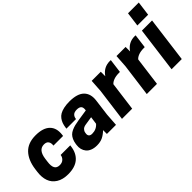

<svg xmlns="http://www.w3.org/2000/svg" viewBox="4 -1432 2106 2106"><g transform="rotate(-45 1056.5 -379.5)"><path d="M175.8 -284.2 170.9 -246.1Q162.1 -184.6 178.7 -153.8Q195.3 -123 240.2 -123Q276.4 -123 298.8 -143.8Q321.3 -164.6 325.2 -195.8H474.1L472.2 -181.2Q460 -87.4 400.9 -37.1Q341.8 13.2 234.9 13.2Q151.9 13.2 97.9 -20.8Q43.9 -54.7 23.4 -112.3Q2.9 -169.9 13.2 -246.1L18.1 -284.2Q34.7 -406.7 99.4 -474.9Q164.1 -543 282.2 -543Q397.9 -543 451.9 -489.7Q505.9 -436.5 493.2 -338.9L491.2 -324.2H341.8Q346.7 -361.8 331.1 -384.5Q315.4 -407.2 276.9 -407.2Q191.9 -407.2 175.8 -284.2Z M846.7 0V-59.1Q808.6 -22.9 771.2 -4.9Q733.9 13.2 681.6 13.2Q638.2 13.2 605.5 0Q572.8 -13.2 554.4 -35.9Q536.1 -58.6 528.8 -87.2Q521.5 -115.7 525.9 -147.9L527.8 -163.1Q532.7 -197.8 544.7 -223.4Q556.6 -249 573.2 -265.9Q589.8 -282.7 616.2 -294.7Q642.6 -306.6 669.7 -313.5Q696.8 -320.3 735.8 -326.2L865.7 -346.2L866.7 -354Q871.1 -390.1 855.2 -406.5Q839.4 -422.9 800.8 -422.9Q762.2 -422.9 743.7 -404.1Q725.1 -385.3 722.7 -355H573.7L575.7 -370.1Q580.1 -402.3 588.9 -427Q597.7 -451.7 614.5 -474.4Q631.3 -497.1 656.2 -511.5Q681.2 -525.9 719.2 -534.4Q757.3 -543 806.6 -543Q929.7 -543 982.7 -489.7Q1035.6 -436.5 1022.9 -340.8L998 -148.9L987.8 0ZM734.9 -115.2Q800.8 -115.2 841.8 -163.1L854 -252L755.9 -236.8Q724.1 -231.9 708.3 -216.1Q692.4 -200.2 689 -179.2L687 -166Q683.6 -143.6 695.1 -129.4Q706.5 -115.2 734.9 -115.2Z M1435.5 -543 1449.7 -542 1428.7 -379.9H1415.5Q1365.7 -379.9 1332.3 -367.2Q1298.8 -354.5 1282.7 -335L1238.8 0H1080.6L1130.9 -380.9L1140.6 -529.8H1281.7V-460Q1337.4 -543 1435.5 -543Z M1820.3 -543 1834.5 -542 1813.5 -379.9H1800.3Q1750.5 -379.9 1717 -367.2Q1683.6 -354.5 1667.5 -335L1623.5 0H1465.3L1515.6 -380.9L1525.4 -529.8H1666.5V-460Q1722.2 -543 1820.3 -543Z M1850.1 0 1919.4 -529.8H2077.1L2008.3 0ZM2113.3 -772 2091.3 -605H1924.3L1946.3 -772Z"/></g></svg>

Font: Cooper Hewitt
Style: Bold Italic
Weight: 712
Designer: Village Type and Design LLC
Foundry: Cooper Hewitt Smithsonian Design Museum
Version: 1.000